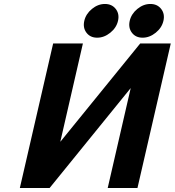

<svg xmlns="http://www.w3.org/2000/svg" viewBox="-20 -948 881 968"><path d="M230 0H80L248 -729H398L284 -233L687 -729H841L673 0H523L639 -504ZM416 -783Q397 -808 405 -843Q413 -878 443.5 -903Q474 -928 509 -928Q544 -928 563.5 -903Q583 -878 575 -843Q567 -808 536 -783Q505 -758 470 -758Q435 -758 416 -783ZM645 -783Q626 -808 634 -843Q642 -878 672.5 -903Q703 -928 738 -928Q773 -928 792.5 -903Q812 -878 804 -843Q796 -808 765 -783Q734 -758 699 -758Q664 -758 645 -783Z"/></svg>

Font: Miedinger
Style: Bold-Italic
Weight: 700
Italic angle: -13°
Version: Version 001.000